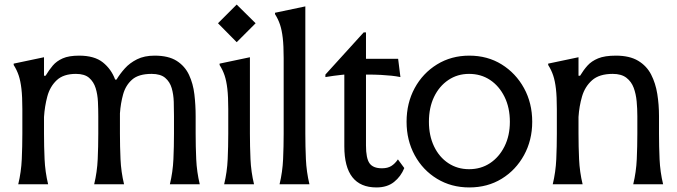

<svg xmlns="http://www.w3.org/2000/svg" viewBox="-20 -808 2968 842"><path d="M411 -299Q411 -329 409.5 -361.5Q408 -394 399.5 -421.5Q391 -449 371 -466.5Q351 -484 313 -484Q258 -484 228.5 -456Q199 -428 187.5 -385Q176 -342 173 -295V-222Q173 -166 175.5 -110Q178 -54 191 0H60Q73 -54 75.5 -110Q78 -166 78 -222V-330Q78 -384 74 -418.5Q70 -453 62 -477Q54 -501 40 -523V-529L173 -557V-476H180Q195 -501 211.5 -520.5Q228 -540 255 -552Q282 -564 327 -564Q394 -564 431 -534.5Q468 -505 485 -459H491Q506 -484 527.5 -508Q549 -532 581 -548Q613 -564 658 -564Q719 -564 755 -541Q791 -518 809 -479.5Q827 -441 832.5 -394Q838 -347 838 -299V-222Q838 -166 840.5 -110Q843 -54 856 0H725Q738 -54 740.5 -110Q743 -166 743 -222V-299Q743 -329 742 -361.5Q741 -394 733 -421.5Q725 -449 704.5 -466.5Q684 -484 645 -484Q588 -484 559.5 -459Q531 -434 520 -394.5Q509 -355 506 -311V-222Q506 -166 508.5 -110Q511 -54 524 0H393Q406 -54 408.5 -110Q411 -166 411 -222Z M1018 -788 1101 -706 1018 -623 936 -706ZM981 -222V-330Q981 -384 977 -418.5Q973 -453 965 -477Q957 -501 943 -523V-529L1076 -557V-222Q1076 -166 1078.5 -110Q1081 -54 1094 0H963Q976 -54 978.5 -110Q981 -166 981 -222Z M1224 -222V-553Q1224 -607 1220 -641.5Q1216 -676 1208 -700Q1200 -724 1186 -746V-752L1319 -780V-222Q1319 -166 1321.5 -110Q1324 -54 1337 0H1206Q1219 -54 1221.5 -110Q1224 -166 1224 -222Z M1631 14Q1490 14 1490 -166V-481Q1490 -481 1476 -479.5Q1462 -478 1443 -475.5Q1424 -473 1407 -470V-481L1575 -666H1585V-550H1726L1736 -470Q1716 -474 1696.5 -476Q1677 -478 1651 -479.5Q1625 -481 1585 -481V-170Q1585 -114 1600.5 -92Q1616 -70 1655 -70Q1680 -70 1696 -80Q1712 -90 1725 -109L1753 -71Q1738 -34 1708 -10Q1678 14 1631 14Z M2038 14Q1959 14 1896.5 -24Q1834 -62 1798.5 -127.5Q1763 -193 1763 -274Q1763 -356 1798.5 -421.5Q1834 -487 1896.5 -525.5Q1959 -564 2038 -564Q2118 -564 2180 -525.5Q2242 -487 2278 -421.5Q2314 -356 2314 -274Q2314 -193 2278 -127.5Q2242 -62 2180 -24Q2118 14 2038 14ZM2037 -66Q2089 -66 2129 -92.5Q2169 -119 2192.5 -166Q2216 -213 2216 -274Q2216 -336 2192.5 -383.5Q2169 -431 2129 -457.5Q2089 -484 2037 -484Q1986 -484 1946 -457Q1906 -430 1883.5 -383Q1861 -336 1861 -274Q1861 -213 1883.5 -166Q1906 -119 1946 -92.5Q1986 -66 2037 -66Z M2775 -299Q2775 -331 2772 -363.5Q2769 -396 2759 -423Q2749 -450 2727 -467Q2705 -484 2667 -484Q2608 -484 2576.5 -456Q2545 -428 2532.5 -385Q2520 -342 2517 -295V-222Q2517 -166 2519.5 -110Q2522 -54 2535 0H2404Q2417 -54 2419.5 -110Q2422 -166 2422 -222V-330Q2422 -384 2418 -418.5Q2414 -453 2406 -477Q2398 -501 2384 -523V-529L2517 -557V-476H2524Q2539 -501 2556.5 -520.5Q2574 -540 2603 -552Q2632 -564 2681 -564Q2741 -564 2778.5 -541.5Q2816 -519 2835.5 -481Q2855 -443 2862.5 -396Q2870 -349 2870 -299V-222Q2870 -166 2872.5 -110Q2875 -54 2888 0H2757Q2770 -54 2772.5 -110Q2775 -166 2775 -222Z"/></svg>

Font: Faculty Glyphic
Style: Regular
Weight: 400
Designer: Koto Studio, Dylan Young
Foundry: Koto Studio
Version: Version 1.004; ttfautohint (v1.8.4.7-5d5b)